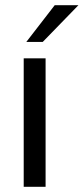

<svg xmlns="http://www.w3.org/2000/svg" viewBox="-20 -717 321 737"><path d="M71 0V-493H155V0ZM81 -556 190 -697H281L144 -556Z"/></svg>

Font: Hanken Grotesk
Style: Regular
Weight: 400
Designer: Alfredo Marco Pradil
Foundry: Hanken Design Co.
Version: Version 3.013